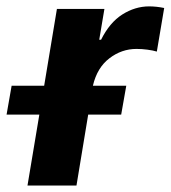

<svg xmlns="http://www.w3.org/2000/svg" viewBox="-70 -573 527 593"><path d="M166.2 0H14.9L51.5 -219.1H-49.7L-34.1 -308.2H66.4L105.8 -545.5H252.5L236.5 -450.3H242.2Q268.5 -503.2 307.5 -528.1Q347.3 -553.3 390.6 -553.3Q413 -553.3 437.1 -548.3L414.4 -413.7Q402.7 -417.3 385.3 -419.6Q367.9 -421.9 351.6 -421.9Q305.8 -421.9 268.1 -393.1Q230.1 -364.3 217 -308.6V-308.2H320L304.3 -219.1H202.4Z"/></svg>

Font: Linik Sans
Style: Bold Italic
Weight: 700
Italic angle: 9°
Designer: Fonts by Rasmus Andersson / Changes by Cristiano Sobral with parts from Marc Monis
Foundry: rsms
Version: Version 3.020; ttfautohint (v1.6)